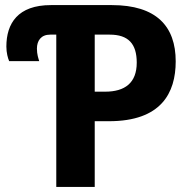

<svg xmlns="http://www.w3.org/2000/svg" viewBox="-20 -734 752 754"><path d="M201 0H352V-258H408C613 -258 670 -369 670 -493C670 -631 594 -714 419 -714H180C50 -714 5 -642 5 -551C5 -527 11 -505 16 -494H134C131 -504 125 -520 125 -543C125 -574 141 -598 177 -598H201ZM352 -374V-598H411C484 -598 517 -562 517 -488C517 -408 470 -374 393 -374Z"/></svg>

Font: Noto Sans Display
Style: Bold
Weight: 700
Designer: Monotype Design Team
Foundry: Monotype Imaging Inc.
Version: Version 1.900